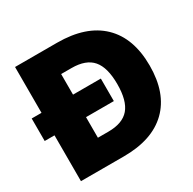

<svg xmlns="http://www.w3.org/2000/svg" viewBox="-156 -872 1041 1034"><g transform="rotate(-30 364.5 -355.0)"><path d="M62 0V-710H323Q503 -710 598.5 -618Q694 -526 694 -354Q694 -183 600 -91.5Q506 0 329 0ZM258 -157H323Q412 -157 452.5 -204.5Q493 -252 493 -355Q493 -458 452.5 -505.5Q412 -553 323 -553H258ZM1 -285V-425H431V-285Z"/></g></svg>

Font: Geist Black
Style: Regular
Weight: 400
Designer: Basement.studio, Andrés Briganti, Mateo Zaragoza
Foundry: Basement.studio, Vercel, Andrés Briganti, Guido Ferreyra, Mateo Zaragoza
Version: Version 1.401